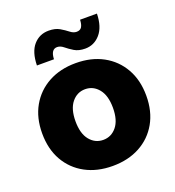

<svg xmlns="http://www.w3.org/2000/svg" viewBox="-133 -828 863 946"><g transform="rotate(-20 298.0 -355.5)"><path d="M297.9 11.7Q216.8 11.7 155.3 -21.5Q93.8 -54.7 59.3 -115.2Q24.9 -175.8 24.9 -257.8Q24.9 -339.4 59.3 -399.9Q93.8 -460.4 155.3 -493.9Q216.8 -527.3 297.9 -527.3Q379.4 -527.3 440.7 -493.9Q502 -460.4 536.4 -399.9Q570.8 -339.4 570.8 -257.8Q570.8 -175.8 536.4 -115.2Q502 -54.7 440.7 -21.5Q379.4 11.7 297.9 11.7ZM297.9 -125Q340.3 -125 368.2 -159.2Q396 -193.4 396 -257.8Q396 -321.8 368.2 -356.2Q340.3 -390.6 297.9 -390.6Q255.4 -390.6 227.5 -356.2Q199.7 -321.8 199.7 -257.8Q199.7 -193.4 227.5 -159.2Q255.4 -125 297.9 -125ZM368.2 -578.1Q334 -578.1 311.5 -591.8Q289.1 -605.5 272.7 -619.1Q256.3 -632.8 239.3 -632.8Q206.5 -632.8 204.6 -581.5H115.2Q116.7 -651.9 147.9 -687.5Q179.2 -723.1 227.5 -723.1Q261.7 -723.1 284.2 -710Q306.6 -696.8 323.2 -683.6Q339.8 -670.4 356.4 -670.4Q375 -670.4 383.1 -683.1Q391.1 -695.8 392.1 -720.7H480.5Q479 -651.4 447 -614.7Q415 -578.1 368.2 -578.1Z"/></g></svg>

Font: Inter Display Extra Bold
Style: Regular
Weight: 800
Designer: Rasmus Andersson
Foundry: rsms
Version: Version 4.000;git-4fc901f